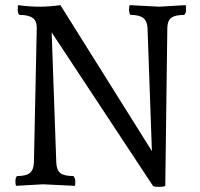

<svg xmlns="http://www.w3.org/2000/svg" viewBox="-20 -723 779 747"><path d="M599 -697 702 -703Q704 -699 704 -685.5Q704 -672 697 -665Q660 -665 645.5 -653Q631 -641 631 -613L623 0Q619 4 598.5 4Q578 4 575 0L181 -597L199 -90Q200 -62 214.5 -50Q229 -38 266 -38Q273 -29 273 -15.5Q273 -2 271 0L147 -6L43 0Q40 -3 40 -17.5Q40 -32 46 -38Q82 -38 96.5 -50.5Q111 -63 112 -90L123 -613Q124 -640 108 -652.5Q92 -665 56 -665Q49 -670 49 -685.5Q49 -701 51 -703Q93 -697 133 -697Q173 -697 215 -703L571 -135L554 -613Q553 -640 538 -652.5Q523 -665 488 -665Q482 -671 482 -685.5Q482 -700 485 -703Z"/></svg>

Font: Esteban
Style: Regular
Weight: 400
Designer: Angelica Diaz Rivera
Foundry: Angelica Diaz Rivera
Version: Version 1.002